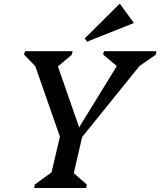

<svg xmlns="http://www.w3.org/2000/svg" viewBox="-20 -948 809 968"><path d="M152 0 156 -18 240 -79 282 -259 158 -614 101 -673 106 -690H346L342 -672L272 -613L379 -306L569 -615L500 -673L504 -690H769L765 -672L683 -615L394 -257L352 -75L418 -17L414 0ZM419 -738 407 -754 582 -928H585L653 -835V-831Z"/></svg>

Font: Platypi
Style: Italic
Weight: 400
Italic angle: -13°
Designer: David Sargent
Foundry: Bolt Cutter Type
Version: Version 1.200; ttfautohint (v1.8.4.7-5d5b)